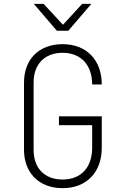

<svg xmlns="http://www.w3.org/2000/svg" viewBox="-20 -970 640 1000"><path d="M276 -810H336L456 -950H408L308 -841L207 -950H156ZM306 10C430 10 510 -72 510 -200V-364H287V-318H460V-200C460 -98 402 -35 306 -35C212 -35 155 -94 155 -190V-540C155 -636 213 -695 306 -695C401 -695 460 -632 460 -530H510C510 -658 430 -740 306 -740C184 -740 105 -662 105 -540V-190C105 -69 184 10 306 10Z"/></svg>

Font: JetBrains Mono Thin
Style: Regular
Weight: 100
Monospace: yes
Designer: Philipp Nurullin, Konstantin Bulenkov
Foundry: JetBrains
Version: Version 2.305